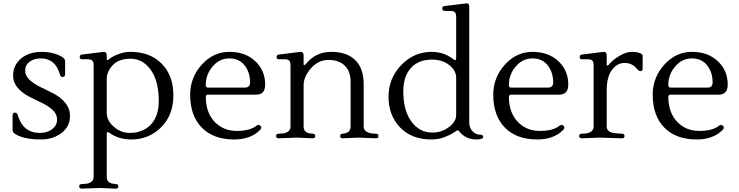

<svg xmlns="http://www.w3.org/2000/svg" viewBox="-20 -820 4401 1144"><path d="M397 -129Q397 -66 346.5 -27.5Q296 11 223.5 11Q151 11 103 -6Q55 -23 55 -44V-131Q55 -149 68.5 -149Q82 -149 87 -131Q118 -28 217 -28Q262 -28 291 -50.5Q320 -73 320 -107Q320 -141 293 -165.5Q266 -190 227.5 -208Q189 -226 150.5 -246Q112 -266 85 -297.5Q58 -329 58 -370Q58 -431 105 -471Q152 -511 230 -511Q282 -511 325 -493.5Q368 -476 368 -456V-379Q368 -361 354 -361Q340 -361 336 -379Q309 -472 223 -472Q184 -472 157 -452.5Q130 -433 130 -400.5Q130 -368 157.5 -343Q185 -318 224.5 -299.5Q264 -281 303 -260.5Q342 -240 369.5 -206.5Q397 -173 397 -129Z M926 -218Q926 -338 878 -404Q830 -470 758.5 -470Q687 -470 651.5 -431.5Q616 -393 616 -350V-149Q616 -101 658.5 -64.5Q701 -28 752 -28Q832 -28 879 -78Q926 -128 926 -218ZM600 -511Q616 -511 616 -488V-469Q616 -457 624.5 -464Q633 -471 648 -480.5Q663 -490 694 -500.5Q725 -511 757 -511Q874 -511 943.5 -440.5Q1013 -370 1013 -252Q1013 -134 940 -61.5Q867 11 762 11Q685 11 628 -31Q623 -35 619.5 -32Q616 -29 616 -22V234Q616 270 656 275L673 277Q685 278 685 291Q685 304 670 304L575 300L467 304Q452 304 452 291Q452 278 464 277L492 275Q512 273 525 262.5Q538 252 538 234V-432Q538 -452 529.5 -459.5Q521 -467 502 -467H468Q455 -467 455 -480Q455 -493 468 -495L598 -511Q599 -511 600 -511Z M1560 -316Q1560 -256 1506 -256H1218Q1206 -256 1206 -239Q1208 -147 1259.5 -93.5Q1311 -40 1390.5 -40Q1470 -40 1508 -71Q1521 -81 1532 -70Q1543 -59 1529 -45Q1473 11 1375 11Q1252 11 1182.5 -59.5Q1113 -130 1113 -256Q1113 -358 1182 -434.5Q1251 -511 1346.5 -511Q1442 -511 1501 -455.5Q1560 -400 1560 -316ZM1470 -329Q1470 -389 1437.5 -430.5Q1405 -472 1346.5 -472Q1288 -472 1247 -424Q1206 -376 1206 -314Q1206 -298 1219 -298H1439Q1470 -298 1470 -329Z M1773 -511Q1789 -511 1789 -488V-437Q1789 -432 1792.5 -432Q1796 -432 1802 -438Q1860 -511 1953.5 -511Q2047 -511 2097 -461.5Q2147 -412 2147 -319V-66Q2147 -48 2161.5 -37.5Q2176 -27 2196 -25L2223 -23Q2235 -22 2235 -9Q2235 4 2220 4L2113 0L2022 4Q2007 4 2007 -9Q2007 -22 2019 -23L2032 -25Q2069 -31 2069 -66V-333Q2069 -395 2034 -429Q1999 -463 1937.5 -463Q1876 -463 1832.5 -412.5Q1789 -362 1789 -313V-66Q1789 -30 1829 -25L1846 -23Q1858 -22 1858 -9Q1858 4 1843 4L1748 0L1640 4Q1625 4 1625 -9Q1625 -22 1637 -23L1665 -25Q1685 -27 1698 -37.5Q1711 -48 1711 -66V-432Q1711 -452 1702.5 -459.5Q1694 -467 1675 -467H1641Q1628 -467 1628 -480Q1628 -493 1641 -495L1771 -511Q1772 -511 1773 -511Z M2763 -800Q2776 -800 2776 -779V-89Q2776 -58 2795.5 -38Q2815 -18 2837 -18Q2859 -18 2859 -5Q2859 11 2820 11Q2755 11 2717 -36Q2711 -44 2707.5 -44Q2704 -44 2683.5 -30Q2663 -16 2627.5 -2.5Q2592 11 2551 11Q2432 11 2363.5 -61Q2295 -133 2295 -243.5Q2295 -354 2371 -432.5Q2447 -511 2551 -511Q2627 -511 2684 -465Q2688 -462 2693 -462Q2698 -462 2698 -475V-720Q2698 -740 2689.5 -747.5Q2681 -755 2662 -755H2628Q2623 -755 2619 -759.5Q2615 -764 2615 -769Q2615 -783 2628 -784L2760 -800Q2761 -800 2763 -800ZM2698 -135V-356Q2698 -401 2656 -433Q2614 -465 2554 -465Q2473 -465 2428 -414.5Q2383 -364 2383 -277Q2383 -161 2431.5 -95.5Q2480 -30 2556 -30Q2610 -30 2654 -62Q2698 -94 2698 -135Z M3366 -316Q3366 -256 3312 -256H3024Q3012 -256 3012 -239Q3014 -147 3065.5 -93.5Q3117 -40 3196.5 -40Q3276 -40 3314 -71Q3327 -81 3338 -70Q3349 -59 3335 -45Q3279 11 3181 11Q3058 11 2988.5 -59.5Q2919 -130 2919 -256Q2919 -358 2988 -434.5Q3057 -511 3152.5 -511Q3248 -511 3307 -455.5Q3366 -400 3366 -316ZM3276 -329Q3276 -389 3243.5 -430.5Q3211 -472 3152.5 -472Q3094 -472 3053 -424Q3012 -376 3012 -314Q3012 -298 3025 -298H3245Q3276 -298 3276 -329Z M3579 -511Q3595 -511 3595 -488V-434Q3595 -429 3599 -429Q3603 -429 3608 -435Q3631 -464 3671.5 -487.5Q3712 -511 3743.5 -511Q3775 -511 3792 -504Q3809 -497 3809 -488V-411Q3809 -396 3795 -396Q3787 -396 3774 -411Q3746 -445 3701.5 -445Q3657 -445 3626 -403Q3595 -361 3595 -282V-66Q3595 -30 3648 -26L3689 -23Q3701 -22 3701 -9Q3701 4 3686 4L3554 0L3446 4Q3431 4 3431 -9Q3431 -22 3443 -23L3471 -25Q3491 -27 3504 -37.5Q3517 -48 3517 -66V-432Q3517 -452 3508.5 -459.5Q3500 -467 3481 -467H3447Q3434 -467 3434 -480Q3434 -493 3447 -495L3577 -511Q3578 -511 3579 -511Z M4316 -316Q4316 -256 4262 -256H3974Q3962 -256 3962 -239Q3964 -147 4015.5 -93.5Q4067 -40 4146.5 -40Q4226 -40 4264 -71Q4277 -81 4288 -70Q4299 -59 4285 -45Q4229 11 4131 11Q4008 11 3938.5 -59.5Q3869 -130 3869 -256Q3869 -358 3938 -434.5Q4007 -511 4102.5 -511Q4198 -511 4257 -455.5Q4316 -400 4316 -316ZM4226 -329Q4226 -389 4193.5 -430.5Q4161 -472 4102.5 -472Q4044 -472 4003 -424Q3962 -376 3962 -314Q3962 -298 3975 -298H4195Q4226 -298 4226 -329Z"/></svg>

Font: Lustria
Style: Regular
Weight: 400
Designer: Matthew Desmond
Foundry: Matthew Desmond
Version: Version 001.001; ttfautohint (v1.6)